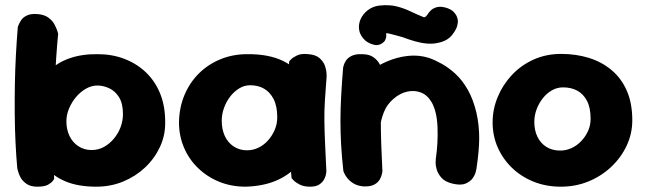

<svg xmlns="http://www.w3.org/2000/svg" viewBox="-20 -703 2436 723"><path d="M343 0Q274 0 226.5 -20Q179 -40 151.5 -74.5Q124 -109 111.5 -153.5Q99 -198 99 -248Q99 -309 115.5 -356Q132 -403 163.5 -435Q195 -467 242 -483.5Q289 -500 349 -499Q402 -499 448 -481.5Q494 -464 528.5 -431.5Q563 -399 582.5 -352Q602 -305 602 -244Q603 -194 582.5 -150Q562 -106 526.5 -72.5Q491 -39 444 -19.5Q397 0 343 0ZM120 0Q95 0 79.5 -11Q64 -22 57 -35.5Q50 -49 47.5 -59.5Q45 -70 45 -70Q41 -114 38.5 -165Q36 -216 35.5 -272.5Q35 -329 36 -386Q37 -443 40 -497.5Q43 -552 47 -601Q47 -601 50 -609Q53 -617 60 -627.5Q67 -638 82 -645Q97 -652 121 -650Q147 -648 162.5 -636.5Q178 -625 185.5 -610.5Q193 -596 196 -586Q199 -576 199 -576Q195 -536 191.5 -483.5Q188 -431 185.5 -372.5Q183 -314 181.5 -253.5Q180 -193 180.5 -135.5Q181 -78 184 -29Q184 -29 179 -22Q174 -15 161 -7.5Q148 0 120 0ZM325 -138Q350 -138 371 -149.5Q392 -161 408.5 -180.5Q425 -200 434 -224Q443 -248 443 -273Q443 -313 428.5 -336.5Q414 -360 391.5 -370.5Q369 -381 347 -381Q325 -381 304.5 -369.5Q284 -358 267.5 -339Q251 -320 240.5 -295.5Q230 -271 230 -246Q230 -216 241.5 -191.5Q253 -167 275 -152.5Q297 -138 325 -138Z M905 0Q851 0 805.5 -18.5Q760 -37 725.5 -70.5Q691 -104 672.5 -148Q654 -192 654 -242Q655 -299 675 -346Q695 -393 729.5 -427Q764 -461 810.5 -480Q857 -499 910 -499Q991 -500 1046 -473.5Q1101 -447 1129.5 -391.5Q1158 -336 1158 -250Q1158 -200 1143 -155.5Q1128 -111 1097 -76.5Q1066 -42 1018 -22Q970 -2 905 0ZM910 -137Q933 -137 953.5 -147Q974 -157 989.5 -174.5Q1005 -192 1014.5 -214Q1024 -236 1024 -261Q1024 -303 1010.5 -329.5Q997 -356 974.5 -369Q952 -382 922 -382Q900 -382 880.5 -370Q861 -358 846.5 -339Q832 -320 823.5 -296.5Q815 -273 815 -248Q815 -216 826.5 -191Q838 -166 860 -151.5Q882 -137 910 -137ZM1148 0Q1124 0 1108.5 -8Q1093 -16 1085.5 -24Q1078 -32 1078 -32Q1071 -105 1066 -175Q1061 -245 1061.5 -318.5Q1062 -392 1069 -472Q1069 -472 1076 -479.5Q1083 -487 1099 -494.5Q1115 -502 1141 -499Q1169 -497 1183.5 -484Q1198 -471 1203.5 -455.5Q1209 -440 1209.5 -428Q1210 -416 1210 -416Q1206 -365 1203.5 -325.5Q1201 -286 1201.5 -248Q1202 -210 1204 -165Q1206 -120 1209 -58Q1209 -58 1208 -49.5Q1207 -41 1201.5 -29.5Q1196 -18 1183.5 -9Q1171 0 1148 0Z M1682 -12Q1655 -19 1642 -34Q1629 -49 1624.5 -64.5Q1620 -80 1620.5 -92Q1621 -104 1621 -104Q1630 -167 1627.5 -225Q1625 -283 1606 -317Q1590 -345 1565.5 -354.5Q1541 -364 1513.5 -358Q1486 -352 1462 -331Q1437 -310 1425.5 -280.5Q1414 -251 1410.5 -221Q1407 -191 1406 -168Q1406 -143 1405.5 -126.5Q1405 -110 1405.5 -98.5Q1406 -87 1406 -75Q1406 -75 1405.5 -68Q1405 -61 1401 -52Q1397 -43 1386 -35.5Q1375 -28 1353 -26Q1335 -25 1320.5 -35Q1306 -45 1298 -55Q1290 -65 1290 -65Q1280 -80 1278.5 -94Q1277 -108 1278 -128Q1279 -148 1276 -180Q1272 -218 1271.5 -245.5Q1271 -273 1274.5 -294.5Q1278 -316 1287 -336.5Q1296 -357 1312 -380Q1334 -407 1366.5 -431Q1399 -455 1437 -471.5Q1475 -488 1516 -492.5Q1557 -497 1595 -485Q1618 -477 1644 -462.5Q1670 -448 1695.5 -424.5Q1721 -401 1741.5 -365Q1762 -329 1774 -279Q1785 -229 1784.5 -180.5Q1784 -132 1774 -67Q1774 -67 1771.5 -56Q1769 -45 1760 -32Q1751 -19 1732.5 -11.5Q1714 -4 1682 -12ZM1349 -1Q1327 -3 1312.5 -11.5Q1298 -20 1289 -31Q1280 -42 1276.5 -50.5Q1273 -59 1273 -59Q1267 -113 1264.5 -158.5Q1262 -204 1262 -247Q1262 -290 1264.5 -338.5Q1267 -387 1272 -448Q1272 -448 1274 -456Q1276 -464 1282.5 -474.5Q1289 -485 1304 -492.5Q1319 -500 1343 -499Q1370 -499 1385.5 -488Q1401 -477 1408.5 -463.5Q1416 -450 1418.5 -440Q1421 -430 1421 -430Q1417 -381 1415.5 -338Q1414 -295 1414 -252.5Q1414 -210 1415.5 -162.5Q1417 -115 1420 -58Q1420 -58 1418.5 -49Q1417 -40 1410.5 -28Q1404 -16 1389.5 -8Q1375 0 1349 -1ZM1414 -537Q1401 -531 1387.5 -534.5Q1374 -538 1365.5 -543.5Q1357 -549 1357 -549Q1336 -568 1332.5 -589.5Q1329 -611 1338 -631Q1347 -651 1365.5 -665Q1384 -679 1408 -682Q1446 -686 1473.5 -679Q1501 -672 1525 -660.5Q1549 -649 1576 -638Q1582 -638 1586.5 -644Q1591 -650 1596 -657Q1596 -657 1602 -663.5Q1608 -670 1621.5 -675Q1635 -680 1656 -675Q1678 -669 1688 -658.5Q1698 -648 1701.5 -637.5Q1705 -627 1704 -619.5Q1703 -612 1703 -612Q1701 -595 1683 -572Q1665 -549 1631 -542Q1611 -537 1588 -539Q1565 -541 1542.5 -547.5Q1520 -554 1496 -563Q1483 -567 1469 -570.5Q1455 -574 1445.5 -576.5Q1436 -579 1434 -577Q1434 -577 1434.5 -569.5Q1435 -562 1431 -553Q1427 -544 1414 -537Z M2092 0Q2036 0 1989 -19Q1942 -38 1907.5 -71.5Q1873 -105 1854 -148.5Q1835 -192 1835 -242Q1835 -292 1854.5 -338.5Q1874 -385 1908.5 -421.5Q1943 -458 1990 -479Q2037 -500 2093 -500Q2149 -500 2197.5 -485Q2246 -470 2283 -439Q2320 -408 2340.5 -361Q2361 -314 2361 -250Q2361 -200 2340 -155Q2319 -110 2282 -75Q2245 -40 2196.5 -20Q2148 0 2092 0ZM2089 -136Q2112 -136 2132.5 -145.5Q2153 -155 2169 -172Q2185 -189 2194.5 -210Q2204 -231 2204 -256Q2204 -297 2190.5 -323Q2177 -349 2154 -361.5Q2131 -374 2100 -374Q2078 -374 2058.5 -363Q2039 -352 2024 -333Q2009 -314 2000.5 -291Q1992 -268 1992 -244Q1992 -212 2004 -187.5Q2016 -163 2038 -149.5Q2060 -136 2089 -136Z"/></svg>

Font: Sour Gummy Black
Style: Bold
Weight: 700
Version: Version 1.000